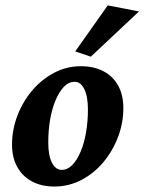

<svg xmlns="http://www.w3.org/2000/svg" viewBox="-20 -681 533 709"><path d="M180.7 7.8Q132.8 7.8 97.7 -11.2Q62.5 -30.3 43.5 -64.9Q24.4 -99.6 24.4 -146.5Q24.4 -202.1 44.4 -254.4Q64.5 -306.6 99.6 -347.7Q134.8 -388.7 180.7 -412.6Q226.6 -436.5 278.3 -436.5Q326.2 -436.5 361.8 -418Q397.5 -399.4 416.5 -364.7Q435.5 -330.1 435.5 -281.2Q435.5 -226.6 415.5 -174.3Q395.5 -122.1 360.8 -81.1Q326.2 -40 279.8 -16.1Q233.4 7.8 180.7 7.8ZM208 -53.7Q229.5 -53.7 247.1 -71.8Q264.6 -89.8 277.8 -121.1Q291 -152.3 297.9 -192.9Q304.7 -233.4 304.7 -276.4Q304.7 -324.2 291.5 -351.6Q278.3 -378.9 255.9 -378.9Q233.4 -378.9 215.8 -360.4Q198.2 -341.8 185.1 -310.5Q171.9 -279.3 165 -239.3Q158.2 -199.2 158.2 -155.3Q158.2 -106.4 171.9 -80.1Q185.5 -53.7 208 -53.7ZM315.4 -471.7 257.8 -491.2 377.9 -661.1 493.2 -638.7Z"/></svg>

Font: Crimson Pro
Style: Bold Italic
Weight: 700
Italic angle: -12°
Designer: Jacques Le Bailly
Foundry: Baron von Fonthausen
Version: Version 1.003